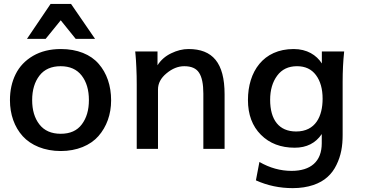

<svg xmlns="http://www.w3.org/2000/svg" viewBox="-20 -766 1876 988"><path d="M293 11.2C375.5 11.2 444.8 -18.1 486.3 -65.4C528.8 -113.8 551.8 -177.2 551.8 -249.5C551.8 -325.7 529.3 -390.1 487.8 -437.5C446.3 -485.8 377.9 -513.7 293.5 -513.7C238.3 -513.7 190.4 -502 149.9 -478.5C109.9 -455.1 80.1 -423.8 60.5 -384.3C41 -345.2 31.2 -300.8 31.2 -250.5C31.2 -176.8 54.2 -112.8 96.7 -65.4C139.6 -18.1 209 11.2 293 11.2ZM292.5 -77.6C244.1 -77.6 207.5 -93.8 182.6 -126C157.7 -158.2 145.5 -199.7 145.5 -251C145.5 -302.7 158.2 -344.7 183.1 -377C208 -409.2 244.6 -425.3 292 -425.3C339.4 -425.3 375.5 -409.2 400.4 -377C425.3 -344.7 437.5 -302.7 437.5 -251C437.5 -199.7 425.3 -158.2 400.9 -126C377 -93.8 340.8 -77.6 292.5 -77.6ZM214.8 -565.9 292.5 -661.6 369.6 -565.9H469.2L345.7 -745.6H240.2L118.7 -565.9Z M793 0V-305.7C793 -336.9 807.6 -364.7 836.9 -388.7C866.2 -413.1 896.5 -425.3 928.2 -425.3C964.8 -425.3 990.2 -414.1 1004.4 -391.6C1019 -369.6 1026.4 -333.5 1026.4 -284.2V0H1135.7V-280.8C1135.7 -442.9 1073.7 -513.7 950.2 -513.7C920.4 -513.7 890.6 -506.3 860.8 -491.7C831.1 -477.5 807.6 -457 790.5 -430.2V-501H675.8L677.7 -481C679.2 -467.8 680.2 -446.8 681.6 -418.5C683.1 -390.1 683.6 -360.8 683.6 -330.6V0Z M1503.9 -89.4C1416 -89.4 1370.1 -148.9 1370.1 -252.4C1370.1 -302.7 1382.3 -344.2 1406.2 -376.5C1430.2 -409.2 1464.4 -425.3 1508.3 -425.3C1550.8 -425.3 1583 -410.2 1606 -379.4C1628.9 -348.6 1640.1 -308.1 1640.1 -257.8C1640.1 -168 1604 -89.4 1503.9 -89.4ZM1486.3 202.1C1565.9 202.1 1627.9 179.2 1665.5 144.5C1684.6 127.4 1699.7 106.9 1711.4 82.5C1735.4 33.7 1743.2 -14.6 1743.2 -71.8V-345.7C1743.2 -398.4 1745.6 -450.2 1751 -501H1636.2V-439.5C1608.4 -482.9 1559.6 -513.7 1491.2 -513.7C1334 -513.7 1255.9 -396.5 1255.9 -251.5C1255.9 -176.3 1278.3 -116.7 1322.8 -72.3C1367.2 -27.8 1425.3 -5.9 1496.6 -5.9C1557.6 -5.9 1604 -29.3 1635.7 -76.2V-28.8C1635.7 65.4 1578.6 113.3 1480.5 113.3C1423.3 113.3 1368.2 98.1 1314.9 67.4L1296.9 162.1C1356.4 189 1419.4 202.1 1486.3 202.1Z"/></svg>

Font: Ride SemiBold
Style: Regular
Weight: 600
Version: Version 3.000